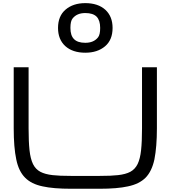

<svg xmlns="http://www.w3.org/2000/svg" viewBox="-20 -1174 1075 1210"><path d="M429.2 15.6Q315.4 15.6 248.5 0.5Q177.7 -14.2 138.2 -54.2Q97.7 -94.7 82.5 -169.4Q66.4 -245.1 66.4 -365.2V-750H160.2V-365.2Q160.2 -282.2 166 -227.5Q171.9 -173.3 188 -140.1Q204.1 -107.4 234.4 -91.3Q263.7 -75.7 312 -70.3Q353 -65.4 429.2 -65.4H606Q682.6 -65.4 723.6 -70.3Q772 -75.7 801.3 -91.3Q831.1 -107.4 847.2 -140.1Q863.3 -173.3 869.1 -227.5Q875 -282.2 875 -365.2V-750H968.8V-365.2Q968.8 -249 953.1 -169.4Q937 -94.7 897.5 -54.2Q857.4 -14.2 786.6 0.5Q719.7 15.6 606 15.6ZM517.6 -841.8Q437.5 -841.8 391.1 -883.8Q345.7 -925.8 345.7 -998Q345.7 -1073.2 393.6 -1113.8Q441.4 -1154.3 517.6 -1154.3Q597.7 -1154.3 644 -1112.3Q689.5 -1070.3 689.5 -998Q689.5 -922.4 642.1 -882.3Q594.2 -841.8 517.6 -841.8ZM517.6 -904.3Q570.8 -904.3 597.7 -938.5Q611.3 -955.1 611.3 -998Q611.3 -1044.9 589.4 -1068.4Q566.4 -1091.8 517.6 -1091.8Q464.4 -1091.8 437.5 -1057.6Q423.8 -1041 423.8 -998Q423.8 -950.2 446.3 -927.7Q468.8 -904.3 517.6 -904.3Z"/></svg>

Font: Michroma+
Style: Regular
Weight: 400
Designer: beogot
Foundry: beogot
Version: Version